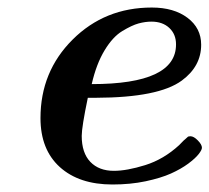

<svg xmlns="http://www.w3.org/2000/svg" viewBox="-20 -476 553 507"><path d="M86.9 -164.1Q86.9 -287.1 171.9 -371.6Q256.8 -456.1 380.9 -456.1Q439 -456.1 475.1 -429Q511.2 -401.9 511.2 -357.9Q511.2 -300.8 460 -263.2Q398.9 -218.3 233.9 -217.8H211.9Q195.8 -140.6 195.8 -117.2Q195.8 -72.3 218.5 -48.6Q241.2 -24.9 280.8 -24.9Q314.9 -24.9 363.5 -40Q412.1 -55.2 453.1 -92.8Q457 -96.7 461.4 -101.3Q465.8 -106 468.5 -107.9Q471.2 -109.9 473.6 -112.5Q476.1 -115.2 478 -115.7Q480 -116.2 482.9 -116.2Q491.7 -116.2 502.4 -105.2Q513.2 -94.2 513.2 -85.9Q513.2 -80.1 504.6 -69.1Q496.1 -58.1 477.1 -43.9Q458 -29.8 431.4 -17.8Q404.8 -5.9 364.5 2.7Q324.2 11.2 276.9 11.2Q189 11.2 137.9 -34.9Q86.9 -81.1 86.9 -164.1ZM222.2 -253.9Q445.3 -253.9 444.8 -358.9Q444.8 -385.7 427 -402.3Q409.2 -418.9 379.9 -418.9Q363.8 -418.9 345.9 -414.1Q328.1 -409.2 303 -394Q277.8 -378.9 256.1 -343Q234.4 -307.1 222.2 -253.9Z"/></svg>

Font: CMU Serif
Style: BoldItalic
Weight: 700
Italic angle: -14.04°
Version: Version 0.7.0